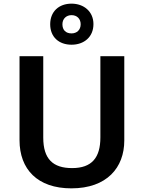

<svg xmlns="http://www.w3.org/2000/svg" viewBox="-20 -1022 788 1052"><path d="M372 -777C440 -777 492 -819 492 -890C492 -959 439 -1002 372 -1002C303 -1002 255 -959 255 -889C255 -819 303 -777 372 -777ZM372 -839C340 -839 322 -858 322 -889C322 -920 344 -939 372 -939C401 -939 422 -920 422 -889C422 -858 401 -839 372 -839ZM661 -252V-714H530V-269C530 -159 484 -101 375 -101C270 -101 217 -151 217 -268V-714H87V-254C87 -95 185 10 371 10C566 10 661 -104 661 -252Z"/></svg>

Font: Noto Kufi Arabic SemiBold
Style: Regular
Weight: 600
Designer: Monotype Design Team, David Williams, Khaled Hosny
Foundry: Google LLC
Version: Version 2.109